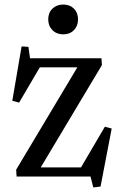

<svg xmlns="http://www.w3.org/2000/svg" viewBox="-20 -776 531 844"><path d="M75 -572 105 -570 112 -520H426L428 -490L159 -40H336L441 -219L471 -211L422 44L390 48L378 0H53L51 -30L320 -480H155L64 -325L34 -333ZM192 -691Q192 -720 210.5 -738Q229 -756 258 -756Q287 -756 305 -738Q323 -720 323 -691Q323 -662 305 -643.5Q287 -625 258 -625Q229 -625 210.5 -643.5Q192 -662 192 -691Z"/></svg>

Font: Minipax
Style: Regular
Weight: 400
Designer: Raphaël Ronot, Igor Stepanchenko (Cyrillic)
Foundry: steppetype
Version: Version 1.002